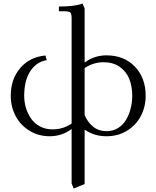

<svg xmlns="http://www.w3.org/2000/svg" viewBox="-20 -766 884 1089"><path d="M41 -223.1Q41 -316.9 94.7 -379.9Q148.4 -442.9 237.8 -451.2L245.1 -424.8Q185.5 -415 151.4 -361.6Q117.2 -308.1 117.2 -223.1Q117.2 -187 127.4 -153.3Q137.7 -119.6 157 -92.3Q176.3 -64.9 207.5 -48.6Q238.8 -32.2 277.8 -32.2Q336.9 -32.2 386.2 -64.9V-662.1Q386.2 -687 379.2 -694.6Q372.1 -702.1 347.2 -702.1H314V-729Q406.2 -729 448.2 -746.1L460 -717.8V-411.1Q515.1 -452.1 584 -452.1Q683.6 -452.1 744.9 -388.2Q806.2 -324.2 806.2 -223.1Q806.2 -160.2 778.8 -107.9Q751.5 -55.7 700.2 -24.4Q648.9 6.8 584 6.8Q513.7 6.8 460 -30.8V277.8L397.9 303.2L386.2 274.9V-34.2Q331.1 6.8 262.2 6.8Q198.2 6.8 147.2 -24.4Q96.2 -55.7 68.6 -107.9Q41 -160.2 41 -223.1ZM460 -113.8Q477.5 -71.8 508.8 -46.9Q540 -22 584 -22Q620.1 -22 648.7 -39.3Q677.2 -56.6 694.6 -85.7Q711.9 -114.7 720.9 -149.9Q730 -185.1 730 -223.1Q730 -276.9 712.9 -319.1Q695.8 -361.3 658.4 -387.2Q621.1 -413.1 567.9 -413.1Q510.3 -413.1 460 -379.9Z"/></svg>

Font: Dihjauti
Style: Regular
Weight: 400
Designer: T. Christopher White
Version: Version 3.0.0